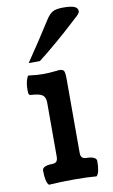

<svg xmlns="http://www.w3.org/2000/svg" viewBox="-92 -865 537 916"><g transform="rotate(-10 176.5 -406.5)"><path d="M74.2 -584.5Q144 -687 197.3 -771.5Q213.9 -797.9 230.5 -807.4Q247.1 -816.9 280.8 -816.9Q319.8 -816.9 336.2 -809.8Q352.5 -802.7 352.5 -787.1Q352.5 -780.3 345.9 -772.9Q339.4 -765.6 322.3 -750.5Q305.2 -735.4 294.9 -725.6Q277.8 -709 222.4 -661.4Q167 -613.8 128.4 -584.5ZM239.3 -478.5V-122.6Q239.3 -115.2 240 -111.1Q240.7 -106.9 243.4 -101.6Q246.1 -96.2 252.9 -93.5Q259.8 -90.8 270.5 -90.8Q289.1 -90.8 302.2 -85Q315.4 -79.1 315.4 -67.4Q315.4 -10.3 299.3 3.9Q255.4 0 191.9 0Q126 0 68.8 3.9Q52.7 -10.7 52.7 -67.4Q52.7 -79.1 65.9 -85Q79.1 -90.8 97.7 -90.8Q116.7 -90.8 122.6 -98.9Q128.4 -106.9 128.4 -121.6V-383.8Q128.4 -409.7 113.5 -420.4Q98.6 -431.2 56.2 -433.1Q49.8 -434.6 48.1 -439.5Q46.4 -444.3 46.4 -460.4Q46.4 -485.4 51.8 -504.4Q57.1 -523.4 62.5 -526.4Q100.1 -521 135.3 -521Q158.7 -521 184.6 -523.7Q210.4 -526.4 211.9 -526.4Q229 -526.4 234.1 -517.8Q239.3 -509.3 239.3 -478.5Z"/></g></svg>

Font: Coustard
Style: Regular
Weight: 400
Foundry: vernon adams
Version: Version 1.000